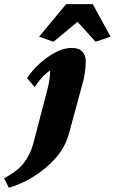

<svg xmlns="http://www.w3.org/2000/svg" viewBox="-129 -672 548 916"><path d="M98.6 -251Q103.5 -268.6 106.9 -293Q110.4 -317.4 110.4 -335.9Q91.8 -324.2 73.7 -304.7Q55.7 -285.2 36.1 -256.8L0 -299.8Q24.4 -335.9 60.1 -368.7Q95.7 -401.4 135.7 -422.4Q175.8 -443.4 212.9 -443.4Q247.1 -443.4 263.7 -425.8Q280.3 -408.2 280.3 -379.9Q280.3 -367.2 278.8 -350.6Q277.3 -334 274.4 -315.4Q271.5 -296.9 265.6 -276.4L199.2 -32.2Q182.6 29.3 137.2 81.1Q91.8 132.8 32.2 169.9Q-27.3 207 -86.9 223.6L-109.4 178.7Q-43.9 143.6 -13.7 103.5Q16.6 63.5 31.2 7.8ZM398.4 -497.1 327.1 -472.7 211.9 -599.6H279.3L126 -472.7L57.6 -497.1L186.5 -652.3H313.5Z"/></svg>

Font: Crimson Pro Black
Style: Italic
Weight: 900
Italic angle: -12°
Designer: Jacques Le Bailly
Foundry: Baron von Fonthausen
Version: Version 1.003